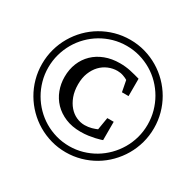

<svg xmlns="http://www.w3.org/2000/svg" viewBox="-165 -922 1166 1143"><g transform="rotate(30 418.5 -350.5)"><path d="M576.2 -138.2Q575.2 -137.7 563.2 -133.8Q551.3 -129.9 531.7 -125.5Q512.2 -121.1 487.1 -117.4Q461.9 -113.8 434.1 -113.8Q375 -113.8 329.3 -133.1Q283.7 -152.3 252.4 -184.8Q221.2 -217.3 205.1 -260Q189 -302.7 189 -350.1Q189 -401.9 206.5 -444.8Q224.1 -487.8 256.3 -519Q288.6 -550.3 334 -567.6Q379.4 -585 435.1 -585Q474.1 -585 508.5 -577.4Q543 -569.8 576.2 -560.1V-440.9H530.8L516.1 -517.1Q504.9 -524.4 485.6 -531.2Q466.3 -538.1 444.8 -538.1Q413.1 -538.1 383.3 -525.6Q353.5 -513.2 330.8 -489.3Q308.1 -465.3 294.4 -430.9Q280.8 -396.5 280.8 -352.1Q280.8 -306.2 293.9 -270.5Q307.1 -234.9 328.6 -210.2Q350.1 -185.5 377.9 -172.9Q405.8 -160.2 435.1 -160.2Q447.3 -160.2 459.5 -161.9Q471.7 -163.6 482.4 -166.5Q493.2 -169.4 502.4 -172.9Q511.7 -176.3 518.1 -179.2L532.2 -264.2H576.2ZM759.8 -350.1Q759.8 -397.5 747.6 -441.4Q735.4 -485.4 713.4 -523.4Q691.4 -561.5 660.4 -593.3Q629.4 -625 591.3 -647.5Q553.2 -669.9 509.8 -682.4Q466.3 -694.8 418.9 -694.8Q371.6 -694.8 327.9 -682.4Q284.2 -669.9 246.3 -647.5Q208.5 -625 177.2 -593.5Q146 -562 123.8 -523.7Q101.6 -485.4 89.4 -441.4Q77.1 -397.5 77.1 -350.1Q77.1 -302.7 89.4 -259Q101.6 -215.3 123.8 -177Q146 -138.7 177 -107.2Q208 -75.7 245.8 -53.2Q283.7 -30.8 327.4 -18.3Q371.1 -5.9 418 -5.9Q464.8 -5.9 508.5 -18.3Q552.2 -30.8 590.1 -53.2Q627.9 -75.7 659.2 -107.2Q690.4 -138.7 712.9 -177Q735.4 -215.3 747.6 -259Q759.8 -302.7 759.8 -350.1ZM803.2 -351.1Q803.2 -297.9 789.6 -248.5Q775.9 -199.2 750.7 -156.2Q725.6 -113.3 690.4 -77.6Q655.3 -42 612.5 -16.8Q569.8 8.3 520.5 22.2Q471.2 36.1 418 36.1Q365.2 36.1 316.4 22.2Q267.6 8.3 224.9 -16.8Q182.1 -42 147 -77.4Q111.8 -112.8 86.7 -155.8Q61.5 -198.7 47.9 -248Q34.2 -297.4 34.2 -350.1Q34.2 -403.3 47.9 -452.6Q61.5 -502 86.7 -544.9Q111.8 -587.9 146.7 -623.3Q181.6 -658.7 224.4 -683.8Q267.1 -709 316.4 -722.9Q365.7 -736.8 418.9 -736.8Q472.7 -736.8 522 -722.7Q571.3 -708.5 614 -683.1Q656.7 -657.7 691.7 -622.3Q726.6 -586.9 751.5 -543.9Q776.4 -501 789.8 -452.1Q803.2 -403.3 803.2 -351.1Z"/></g></svg>

Font: Charis SIL
Style: Regular
Weight: 400
Foundry: SIL International
Version: Version 4.112